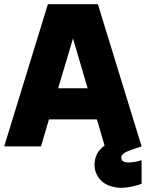

<svg xmlns="http://www.w3.org/2000/svg" viewBox="-20 -700 697 918"><path d="M0 0Q0 0 0 0Q0 0 0 0Q52 -168 104.5 -340Q157 -512 209 -680Q268 -680 328.5 -680Q389 -680 448 -680Q500 -512 552.5 -340Q605 -168 657 0Q608 15 584 26Q560 37 560 54Q560 74 587 76.5Q614 79 657 66Q657 94 657 122.5Q657 151 657 179Q584 204 534 196Q484 188 458 157.5Q432 127 432 88Q432 62 442.5 39Q453 16 480 -4Q470 -36 461.5 -67Q453 -98 443 -129Q386 -129 328.5 -129Q271 -129 214 -129Q204 -97 195 -64.5Q186 -32 176 0Q133 0 88.5 0Q44 0 0 0ZM258 -278Q293 -278 328.5 -278Q364 -278 399 -278Q382 -337 364 -397Q346 -457 329 -516Q312 -457 293.5 -397Q275 -337 258 -278Z"/></svg>

Font: Tilt Warp
Style: Regular
Weight: 400
Designer: Andy Clymer
Foundry: Andy Clymer
Version: Version 1.000